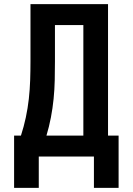

<svg xmlns="http://www.w3.org/2000/svg" viewBox="-20 -755 640 926"><path d="M48 151V-101H81Q95 -144 104.5 -188.5Q114 -233 119 -278Q124 -323 125.5 -368.5Q127 -414 127 -459V-735H501V-101H552V151H433V0H167V151ZM382 -101V-634H245V-459Q245 -414 244 -368.5Q243 -323 238.5 -278Q234 -233 225.5 -188.5Q217 -144 204 -101Z"/></svg>

Font: Iosevka Custom Extended
Style: Bold
Weight: 700
Width: 7
Monospace: yes
Designer: Belleve Invis
Foundry: Belleve Invis
Version: Version 11.2.4; ttfautohint (v1.8.4)